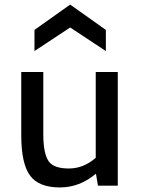

<svg xmlns="http://www.w3.org/2000/svg" viewBox="-20 -823 623 851"><path d="M404.3 -123.5V-503.9H502V0H414.1L405.3 -53.2Q333 7.8 245.6 7.8Q152.8 7.8 114.3 -43.5Q74.2 -95.7 74.2 -223.6V-503.9H171.9V-228.5Q171.9 -138.2 197.8 -105.5Q220.7 -76.2 285.4 -76.2Q350.1 -76.2 404.3 -123.5ZM132.8 -690.4 291 -802.7 449.2 -690.4V-596.7L291 -701.2L132.8 -596.7Z"/></svg>

Font: Inder
Style: Regular
Weight: 400
Designer: Irina Smirnova
Foundry: Irina Smirnova
Version: Version 1.001